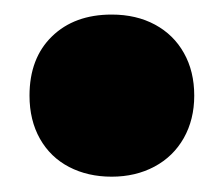

<svg xmlns="http://www.w3.org/2000/svg" viewBox="-20 -408 300 257"><path d="M19.5 -280Q19.5 -330 49.5 -359.2Q79.5 -388.5 129.5 -388.5Q162.5 -388.5 187.5 -375Q212.5 -361.5 226.2 -337Q240 -312.5 240 -280Q240 -248 226 -223.2Q212 -198.5 186.8 -185Q161.5 -171.5 129.5 -171.5Q97.5 -171.5 72.5 -184.5Q47.5 -197.5 33.5 -222.2Q19.5 -247 19.5 -280Z"/></svg>

Font: Encode Sans Condensed ExtraBold
Style: Regular
Weight: 800
Width: 3
Designer: Multiple Designers
Foundry: Impallari Type
Version: Version 2.000